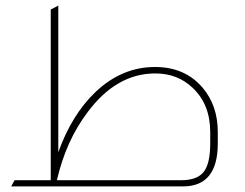

<svg xmlns="http://www.w3.org/2000/svg" viewBox="-20 -665 875 685"><path d="M188 -122Q236 -256 321 -337Q415 -426 533 -426Q640 -426 703 -352Q757 -288 757 -194V-153Q757 0 633 0H20L32 -22H161V-631L188 -645ZM730 -194Q730 -292 668 -351Q614 -403 534 -403Q395 -403 292 -264Q215 -162 183 -22H626Q683 -22 706.5 -51.5Q730 -81 730 -153Z"/></svg>

Font: Tajawal ExtraLight
Style: Regular
Weight: 275
Designer: Boutros Fonts
Foundry: Created by Boutros International 2017
Version: Version 1.700